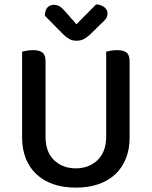

<svg xmlns="http://www.w3.org/2000/svg" viewBox="-20 -843 693 877"><path d="M572 -213Q572 -162 555.5 -120Q539 -78 507.5 -48Q476 -18 430.5 -2Q385 14 326 14Q268 14 222.5 -2Q177 -18 145.5 -48Q114 -78 97.5 -120Q81 -162 81 -213V-607Q88 -609 102 -611.5Q116 -614 131 -614Q160 -614 174 -603Q188 -592 188 -564V-219Q188 -148 227.5 -111Q267 -74 326 -74Q356 -74 381 -83.5Q406 -93 425 -111Q444 -129 454.5 -156Q465 -183 465 -219V-607Q472 -609 486 -611.5Q500 -614 515 -614Q544 -614 558 -603Q572 -592 572 -564ZM419 -823Q441 -822 456 -810.5Q471 -799 471 -782Q471 -767 463 -756.5Q455 -746 439 -732L388 -682Q371 -668 358.5 -662.5Q346 -657 329 -657Q310 -657 296 -665Q282 -673 268 -687L185 -771Q185 -795 196 -808Q207 -821 227 -821Q241 -821 253 -813.5Q265 -806 282 -786L329 -732Z"/></svg>

Font: Baloo Chettan 2 Medium
Style: Regular
Weight: 500
Designer: Maithili Shingre, Unnati Kotecha and Ek Type
Foundry: Ek Type
Version: Version 1.640;hotconv 1.0.111;makeotfexe 2.5.65597; ttfautoh